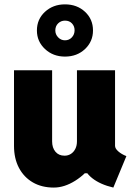

<svg xmlns="http://www.w3.org/2000/svg" viewBox="-20 -848 602 876"><path d="M225.6 7.8Q170.4 7.8 129.6 -15.9Q88.9 -39.6 66.4 -82.3Q43.9 -125 43.9 -182.6V-527.3H217.8V-203.1Q217.8 -173.8 232.9 -155.8Q248 -137.7 274.4 -137.7Q291 -137.7 303.7 -146Q316.4 -154.3 323.7 -168.9Q331.1 -183.6 331.1 -203.1V-527.3H504.9V-182.6Q504.9 -170.4 519.5 -157.5Q534.2 -144.5 556.6 -135.7L497.1 7.8Q437 -6.3 400.6 -35.2Q364.3 -64 363.3 -97.7L393.6 -57.6H329.1L408.2 -106.4Q373 -54.7 323.2 -23.4Q273.4 7.8 225.6 7.8ZM276.4 -589.8Q222.2 -589.8 185.3 -624.3Q148.4 -658.7 148.4 -709Q148.4 -760.3 185.3 -794.2Q222.2 -828.1 276.4 -828.1Q331.5 -828.1 367.9 -794.2Q404.3 -760.3 404.3 -709Q404.3 -658.7 367.9 -624.3Q331.5 -589.8 276.4 -589.8ZM276.4 -664.1Q295.4 -664.1 307.9 -677.5Q320.3 -690.9 320.3 -710Q320.3 -728.5 308.3 -741.2Q296.4 -753.9 276.4 -753.9Q258.3 -753.9 245.4 -741.5Q232.4 -729 232.4 -709Q232.4 -690.9 245.4 -677.5Q258.3 -664.1 276.4 -664.1Z"/></svg>

Font: Reddit Mono Black
Style: Regular
Weight: 900
Monospace: yes
Designer: Stephen Hutchings
Foundry: Reddit
Version: Version 1.014